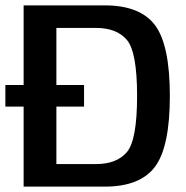

<svg xmlns="http://www.w3.org/2000/svg" viewBox="-31 -695 692 715"><path d="M-11 -298H282V-378.5H-11ZM57 0H359Q490.5 0 546 -73.8Q601.5 -147.5 601.5 -338Q601.5 -528 546 -601.5Q490.5 -675 359 -675H57ZM179 -84V-591H326.5Q404 -591 441.8 -546Q479.5 -501 479.5 -338Q479.5 -174 441.8 -129Q404 -84 326.5 -84Z"/></svg>

Font: Anybody UltraCondensed Thin Medium
Style: Regular
Weight: 500
Version: Version 1.111